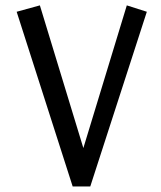

<svg xmlns="http://www.w3.org/2000/svg" viewBox="-20 -673 588 703"><path d="M310.5 9.8H246.1L41 -629.9L126 -653.3L285.2 -130.9L444.3 -653.3L517.6 -629.9Z"/></svg>

Font: Puritan
Style: Regular
Weight: 400
Version: 2.0a